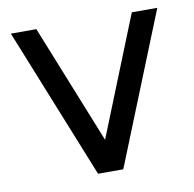

<svg xmlns="http://www.w3.org/2000/svg" viewBox="-63 -564 634 627"><g transform="rotate(-10 254.5 -250.0)"><path d="M12.2 -500 213.2 0H296.8L497.8 -500H413.3L255 -105.3L96.7 -500Z"/></g></svg>

Font: Unageo Variable
Style: Regular
Weight: 300
Designer: Richard Sepsi
Foundry: Richard Sepsi
Version: Version 2.200